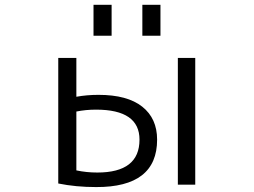

<svg xmlns="http://www.w3.org/2000/svg" viewBox="-20 -757 1040 787"><path d="M563.5 -610.4V-737.3H637.7V-610.4ZM363.3 -610.4V-737.3H437.5V-610.4ZM709 0V-519.5H780.3V0ZM218.8 -519.5H293V-360.4Q335.9 -368.2 383.8 -368.2Q502 -368.2 563 -319.8Q624 -271.5 624 -184.6Q624 10.7 374 9.8Q291 9.8 218.8 -4.9ZM293 -299.8V-58.6Q334 -49.8 378.9 -49.8Q551.8 -49.8 551.8 -184.6Q551.8 -307.6 374 -307.6Q331.1 -307.6 293 -299.8Z"/></svg>

Font: Gen Shin Gothic Monospace Normal
Style: Regular
Weight: 350
Designer: [Source Han Sans]
Ryoko NISHIZUKA  (kana & ideographs); Paul D. Hunt (Latin, Greek & Cyrillic); Wenlong ZHANG  (bopomofo
Version: Version 1.002.20150607